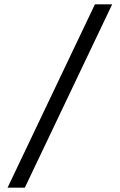

<svg xmlns="http://www.w3.org/2000/svg" viewBox="-20 -720 555 890"><path d="M420 -700 15 150H95L500 -700Z"/></svg>

Font: Jost* Book
Style: Regular
Weight: 400
Version: Version 3.000